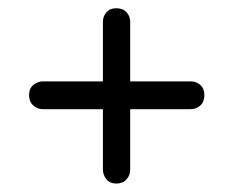

<svg xmlns="http://www.w3.org/2000/svg" viewBox="-20 -572 568 466"><path d="M50.5 -341.5Q50.5 -357 60.8 -365.8Q71 -374.5 85 -374.5H443Q456.5 -374.5 466.2 -365.8Q476 -357 476 -341.5Q476 -325 466.2 -316Q456.5 -307 443 -307H84Q70.5 -307 60.5 -316.2Q50.5 -325.5 50.5 -341.5ZM262.2 -126.5Q247 -126.5 238.4 -136.8Q229.8 -147 229.8 -161V-519Q229.8 -532.5 238.4 -542.2Q247 -552 262.2 -552Q278.4 -552 287.2 -542.2Q296 -532.5 296 -519V-160Q296 -146.5 286.9 -136.5Q277.9 -126.5 262.2 -126.5Z"/></svg>

Font: Fraunces 72pt S100
Style: Regular
Weight: 400
Version: Version 1.000; ttfautohint (v1.8.3)